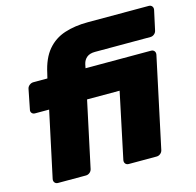

<svg xmlns="http://www.w3.org/2000/svg" viewBox="-107 -851 982 963"><g transform="rotate(-15 384.0 -370.0)"><path d="M78 0Q67 0 61 -7.5Q55 -15 57 -26L130 -367H57Q46 -367 40 -374.5Q34 -382 37 -393L57 -494Q59 -505 68.5 -512.5Q78 -520 89 -520H162L168 -545Q184 -620 220 -662.5Q256 -705 309.5 -722.5Q363 -740 431 -740H747Q758 -740 764 -732.5Q770 -725 768 -714L746 -613Q744 -602 735 -594.5Q726 -587 715 -587H427Q400 -587 384.5 -574.5Q369 -562 364 -540L360 -520H700Q711 -520 717 -512.5Q723 -505 721 -494L621 -26Q619 -15 610 -7.5Q601 0 590 0H445Q434 0 428 -7.5Q422 -15 424 -26L496 -367H327L254 -26Q252 -15 243 -7.5Q234 0 223 0Z"/></g></svg>

Font: Rubik ExtraBold
Style: Italic
Weight: 800
Italic angle: -12°
Designer: Hubert and Fischer
Foundry: Hubert and Fischer
Version: Version 2.300;gftools[0.9.30]